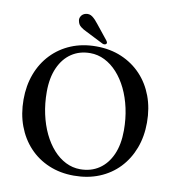

<svg xmlns="http://www.w3.org/2000/svg" viewBox="-96 -972 983 1074"><g transform="rotate(10 396.0 -435.0)"><path d="M394 -716.5Q473.5 -716.5 538.2 -689Q603 -661.5 649.8 -612Q696.5 -562.5 721.8 -494.8Q747 -427 747 -345.5Q747 -266 721.8 -199.5Q696.5 -133 650 -84.2Q603.5 -35.5 538.8 -9Q474 17.5 395 17.5Q317 17.5 252.5 -9.8Q188 -37 141.5 -86.8Q95 -136.5 69.8 -204.2Q44.5 -272 44.5 -353.5Q44.5 -433 69.5 -499.2Q94.5 -565.5 141 -614.2Q187.5 -663 251.8 -689.8Q316 -716.5 394 -716.5ZM627.5 -280.5Q627.5 -346.5 614.5 -405.8Q601.5 -465 577.8 -514Q554 -563 521.5 -598.8Q489 -634.5 450 -654Q411 -673.5 367.5 -673.5Q307 -673.5 261.5 -643Q216 -612.5 190.5 -555.2Q165 -498 165 -418.5Q165 -352 178 -292.5Q191 -233 214.5 -184Q238 -135 270.2 -99Q302.5 -63 341.5 -43.5Q380.5 -24 423.5 -24Q485 -24 530.8 -54.8Q576.5 -85.5 602 -142.8Q627.5 -200 627.5 -280.5ZM376.5 -842 443 -759Q446.5 -754.5 448.5 -749.2Q450.5 -744 446.5 -740Q443 -736 437 -735.5Q431 -735 425.5 -737.5L328.5 -786.5Q306.5 -796.5 292 -808Q277.5 -819.5 274 -838Q269.5 -852.5 278.2 -867Q287 -881.5 305 -885.5Q325.5 -890 342.2 -877.5Q359 -865 376.5 -842Z"/></g></svg>

Font: Fraunces 20pt
Style: Regular
Weight: 400
Version: Version 1.000;[b76b70a41]